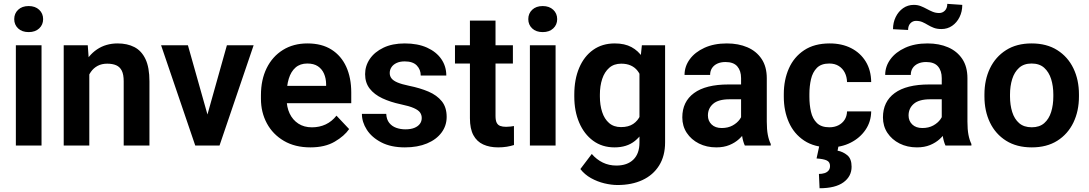

<svg xmlns="http://www.w3.org/2000/svg" viewBox="-20 -767 5741 1012"><path d="M198.9 -528.3V0H63.6V-528.3ZM55 -666.1Q55 -696 75.6 -715.5Q96.2 -735.1 131.1 -735.1Q165.7 -735.1 186.5 -715.5Q207.3 -696 207.3 -666.1Q207.3 -636.6 186.5 -617.2Q165.7 -597.8 131.1 -597.8Q96.2 -597.8 75.6 -617.2Q55 -636.6 55 -666.1Z M450.7 -415.5V0H315.8V-528.3H442.6ZM430.4 -283H392.2Q392.6 -360.7 418.6 -417.9Q444.5 -475.1 491.3 -506.6Q538.1 -538.1 600.3 -538.1Q650.8 -538.1 688.3 -518.8Q725.9 -499.4 746.8 -455.6Q767.7 -411.7 767.7 -338V0H632V-338.7Q632 -374.3 621.9 -394.5Q611.7 -414.6 592.4 -423Q573 -431.4 545 -431.4Q516.3 -431.4 494.7 -419.9Q473.1 -408.4 458.9 -388Q444.7 -367.7 437.5 -340.8Q430.4 -314 430.4 -283Z M1055.7 -100.3 1175.9 -528.3H1316.8L1137.1 0H1051.4ZM970.5 -528.3 1091.6 -99.3 1095.1 0H1009.1L829.1 -528.3Z M1615.9 9.8Q1534.9 9.8 1476.5 -24.4Q1418.1 -58.6 1386.7 -116.7Q1355.4 -174.9 1355.4 -246.2V-265.5Q1355.4 -346.4 1385.5 -407.8Q1415.7 -469.1 1471 -503.6Q1526.4 -538.1 1600.7 -538.1Q1676.1 -538.1 1727.4 -505.5Q1778.7 -472.9 1805.1 -414.8Q1831.4 -356.7 1831.4 -279.3V-222.9H1414.6V-314.3H1698.9V-324.6Q1698.4 -354.5 1687.7 -378.9Q1677.1 -403.3 1655.5 -417.8Q1633.9 -432.2 1599.8 -432.2Q1562 -432.2 1537.7 -411Q1513.5 -389.8 1502.1 -352.2Q1490.7 -314.6 1490.7 -265.5V-246.2Q1490.7 -202.8 1506.6 -168.9Q1522.6 -135 1552.6 -115.4Q1582.6 -95.9 1624.3 -95.9Q1663.7 -95.9 1696.6 -111.3Q1729.5 -126.8 1753.5 -157.4L1820.2 -86.7Q1795.4 -50.3 1744.2 -20.3Q1693.1 9.8 1615.9 9.8Z M2202.9 -145.1Q2202.9 -161.1 2194.1 -173.9Q2185.3 -186.6 2161.3 -197.3Q2137.4 -208 2092.2 -217.4Q2037.7 -229 1995.3 -248.9Q1952.8 -268.8 1928.6 -299.9Q1904.4 -331 1904.4 -376.2Q1904.4 -419.9 1929.4 -456.6Q1954.5 -493.3 2001.3 -515.7Q2048.1 -538.1 2113.4 -538.1Q2181.5 -538.1 2230.6 -516.1Q2279.6 -494 2306 -455.8Q2332.4 -417.6 2332.4 -368.9H2197.6Q2197.6 -400.2 2176.9 -421.8Q2156.2 -443.4 2113.1 -443.4Q2087.8 -443.4 2070.2 -435Q2052.5 -426.6 2043.4 -412.8Q2034.2 -399 2034.2 -382.1Q2034.2 -365.8 2043.7 -353.7Q2053.1 -341.6 2075.1 -332.3Q2097.2 -322.9 2135.8 -314.9Q2193.8 -303.2 2238.4 -284.2Q2283 -265.1 2308.6 -233.3Q2334.3 -201.5 2334.3 -150.8Q2334.3 -104.4 2307.1 -68Q2280 -31.5 2230.6 -10.9Q2181.2 9.8 2114.1 9.8Q2040.7 9.8 1990 -16.5Q1939.4 -42.7 1913.4 -83.3Q1887.5 -123.8 1887.5 -166.9H2015.8Q2017.2 -137.4 2031.6 -119.3Q2046 -101.3 2068.5 -93.3Q2090.9 -85.3 2116.7 -85.3Q2145 -85.3 2164 -93Q2183 -100.7 2193 -114.1Q2202.9 -127.5 2202.9 -145.1Z M2683.4 -528.3V-432H2378.1V-528.3ZM2456.9 -658.5H2591.8V-155.8Q2591.8 -132.4 2598 -120.1Q2604.3 -107.7 2616.7 -103.2Q2629.2 -98.6 2647.3 -98.6Q2660.3 -98.6 2670.8 -100Q2681.3 -101.3 2688.9 -102.7L2689.1 -2.6Q2672.2 2.8 2651.5 6.3Q2630.8 9.8 2605.5 9.8Q2560.5 9.8 2527 -5.5Q2493.5 -20.7 2475.2 -54.5Q2456.9 -88.3 2456.9 -143.7Z M2908.4 -528.3V0H2773V-528.3ZM2764.5 -666.1Q2764.5 -696 2785.1 -715.5Q2805.7 -735.1 2840.5 -735.1Q2875.2 -735.1 2896 -715.5Q2916.8 -696 2916.8 -666.1Q2916.8 -636.6 2896 -617.2Q2875.2 -597.8 2840.5 -597.8Q2805.7 -597.8 2785.1 -617.2Q2764.5 -636.6 2764.5 -666.1Z M3363.2 -528.3H3485.6V-16.8Q3485.6 55.1 3454.1 105.4Q3422.6 155.8 3366.2 182Q3309.8 208.2 3235.1 208.2Q3202.7 208.2 3165.7 199.4Q3128.7 190.5 3095.2 171.9Q3061.7 153.2 3039 124L3099.2 44.5Q3124.5 74 3157.2 89.8Q3189.9 105.6 3228.8 105.6Q3286.3 105.6 3318.4 74.2Q3350.5 42.9 3350.5 -15.6V-406.8ZM3007 -258V-268.3Q3007 -348.8 3032.9 -409.6Q3058.7 -470.4 3106.5 -504.2Q3154.3 -538.1 3220.2 -538.1Q3272.7 -538.1 3308.5 -518.7Q3344.4 -499.3 3367.6 -463.9Q3390.8 -428.4 3404.1 -380.1Q3417.3 -331.8 3424.6 -274.1V-248.8Q3415.2 -175.2 3391.8 -116.6Q3368.4 -58 3326.4 -24.1Q3284.4 9.8 3219.2 9.8Q3154 9.8 3106.3 -25.1Q3058.7 -60.1 3032.9 -120.6Q3007 -181.2 3007 -258ZM3141.9 -268.3V-258Q3141.9 -213.4 3153.8 -176.7Q3165.7 -140 3190.3 -118.6Q3214.9 -97.1 3253.2 -97.1Q3292.6 -97.1 3317.5 -113.8Q3342.4 -130.5 3355.2 -159.7Q3368 -188.9 3371 -226.1V-296.3Q3369.4 -326.4 3361.8 -351.2Q3354.2 -376.1 3340.4 -393.9Q3326.6 -411.8 3305.1 -421.6Q3283.7 -431.4 3254.2 -431.4Q3216 -431.4 3191.2 -409.6Q3166.3 -387.8 3154.1 -350.9Q3141.9 -314 3141.9 -268.3Z M3886.1 -115.8V-355.3Q3886.1 -393.9 3866.3 -417Q3846.4 -440.1 3803.8 -440.1Q3779 -440.1 3760.8 -431.6Q3742.7 -423.1 3732.8 -407.9Q3722.9 -392.7 3722.9 -372.2H3588.1Q3588.1 -417 3615.6 -454.6Q3643.1 -492.3 3693.3 -515.2Q3743.5 -538.1 3811.2 -538.1Q3872.1 -538.1 3919.5 -517.7Q3966.9 -497.3 3994.2 -456.5Q4021.6 -415.7 4021.6 -354.3V-126.1Q4021.6 -84.5 4027 -56.6Q4032.3 -28.7 4042.5 -8.1V0H3905.8Q3896 -20.9 3891.1 -52.6Q3886.1 -84.3 3886.1 -115.8ZM3904.4 -321.8 3905.4 -243.7H3825.2Q3766.6 -243.7 3739 -219.9Q3711.3 -196.2 3711.3 -158.3Q3711.3 -129.8 3730.7 -111Q3750.1 -92.2 3784 -92.2Q3817 -92.2 3841.3 -105.5Q3865.5 -118.8 3879.2 -138.1Q3892.9 -157.3 3893.5 -174.8L3930.6 -117Q3923.3 -97.1 3909.8 -75.1Q3896.3 -53.1 3875.2 -33.9Q3854.2 -14.7 3824.6 -2.5Q3795 9.8 3755.3 9.8Q3704.5 9.8 3663.9 -10.6Q3623.3 -31.1 3599.8 -66.7Q3576.3 -102.4 3576.3 -148.1Q3576.3 -231.1 3638.1 -276.4Q3699.9 -321.8 3819.9 -321.8Z M4351.5 -96.1Q4378.1 -96.1 4398.9 -106.5Q4419.6 -116.9 4431.8 -135.7Q4443.9 -154.5 4444.6 -179.9H4571.9Q4571.2 -125.4 4541.8 -82.5Q4512.5 -39.6 4463.4 -14.9Q4414.4 9.8 4353.8 9.8Q4272.5 9.8 4218.7 -25.9Q4164.9 -61.5 4138.1 -122Q4111.3 -182.5 4111.3 -256.5V-271.5Q4111.3 -345.8 4138 -406.2Q4164.6 -466.5 4218.5 -502.3Q4272.4 -538.1 4353.2 -538.1Q4417.6 -538.1 4466.5 -513.1Q4515.3 -488.1 4543.3 -442.4Q4571.2 -396.7 4571.9 -334.4H4444.6Q4443.9 -361.8 4432.9 -383.8Q4421.9 -405.8 4401.2 -419Q4380.6 -432.2 4350.9 -432.2Q4308.4 -432.2 4285.7 -409.2Q4263 -386.1 4254.6 -349.4Q4246.2 -312.7 4246.2 -271.5V-256.5Q4246.2 -214.6 4254.5 -178Q4262.8 -141.4 4285.6 -118.8Q4308.5 -96.1 4351.5 -96.1ZM4299 -1H4400.3L4394.7 27.2Q4422.5 32.1 4445.5 50.8Q4468.6 69.5 4468.6 111.7Q4468.6 162.9 4425.7 194Q4382.8 225.2 4299.8 225.2L4296.4 149.8Q4313 149.8 4326.2 145.5Q4339.4 141.2 4347.1 131.9Q4354.9 122.7 4354.9 107.9Q4354.9 87 4338.1 78.9Q4321.4 70.7 4283.9 68.2Z M4943.8 -115.8V-355.3Q4943.8 -393.9 4923.9 -417Q4904 -440.1 4861.4 -440.1Q4836.6 -440.1 4818.5 -431.6Q4800.3 -423.1 4790.4 -407.9Q4780.6 -392.7 4780.6 -372.2H4645.7Q4645.7 -417 4673.2 -454.6Q4700.7 -492.3 4750.9 -515.2Q4801.1 -538.1 4868.8 -538.1Q4929.7 -538.1 4977.1 -517.7Q5024.5 -497.3 5051.9 -456.5Q5079.2 -415.7 5079.2 -354.3V-126.1Q5079.2 -84.5 5084.6 -56.6Q5089.9 -28.7 5100.1 -8.1V0H4963.4Q4953.6 -20.9 4948.7 -52.6Q4943.8 -84.3 4943.8 -115.8ZM4962 -321.8 4963 -243.7H4882.8Q4824.2 -243.7 4796.6 -219.9Q4768.9 -196.2 4768.9 -158.3Q4768.9 -129.8 4788.3 -111Q4807.7 -92.2 4841.6 -92.2Q4874.6 -92.2 4898.9 -105.5Q4923.1 -118.8 4936.8 -138.1Q4950.5 -157.3 4951.1 -174.8L4988.2 -117Q4981 -97.1 4967.4 -75.1Q4953.9 -53.1 4932.9 -33.9Q4911.8 -14.7 4882.2 -2.5Q4852.6 9.8 4812.9 9.8Q4762.1 9.8 4721.5 -10.6Q4681 -31.1 4657.4 -66.7Q4633.9 -102.4 4633.9 -148.1Q4633.9 -231.1 4695.7 -276.4Q4757.5 -321.8 4877.5 -321.8ZM4973 -746.7 5052 -741.3Q5052 -705.7 5037.6 -676.8Q5023.3 -647.9 4998.6 -630.9Q4973.9 -613.9 4942.1 -613.9Q4918.7 -613.9 4901.8 -620.4Q4885 -626.9 4870.9 -635.4Q4856.9 -644 4842.1 -650.5Q4827.3 -657 4808 -657Q4790.7 -657 4778.6 -644.3Q4766.4 -631.6 4766.4 -609L4686.9 -613.1Q4686.9 -648.1 4701.1 -677.3Q4715.3 -706.4 4740.1 -723.9Q4764.9 -741.3 4796.6 -741.3Q4816.4 -741.3 4833 -734.8Q4849.6 -728.3 4864.9 -719.9Q4880.3 -711.4 4896.1 -704.9Q4912 -698.4 4930.4 -698.4Q4947.9 -698.4 4960.5 -711.2Q4973 -724 4973 -746.7Z M5168.8 -258.6V-269.2Q5168.8 -346.2 5198 -406.9Q5227.3 -467.6 5282.8 -502.8Q5338.3 -538.1 5417.3 -538.1Q5497 -538.1 5552.7 -502.8Q5608.4 -467.6 5637.7 -406.9Q5667 -346.2 5667 -269.2V-258.6Q5667 -181.8 5637.7 -121Q5608.4 -60.3 5552.9 -25.2Q5497.5 9.8 5418.3 9.8Q5338.8 9.8 5283.1 -25.2Q5227.3 -60.3 5198 -121Q5168.8 -181.8 5168.8 -258.6ZM5303.6 -269.2V-258.6Q5303.6 -214 5315.1 -177Q5326.6 -139.9 5351.7 -118Q5376.8 -96.1 5418.3 -96.1Q5459 -96.1 5484 -118Q5509 -139.9 5520.5 -177Q5531.9 -214 5531.9 -258.6V-269.2Q5531.9 -313.1 5520.4 -350.1Q5508.8 -387.1 5483.8 -409.7Q5458.8 -432.2 5417.3 -432.2Q5376.6 -432.2 5351.6 -409.7Q5326.6 -387.1 5315.1 -350.1Q5303.6 -313.1 5303.6 -269.2Z"/></svg>

Font: Vazirmatn
Style: Regular
Weight: 400
Designer: Saber Rastikerdar
Foundry: Saber Rastikerdar
Version: Version 33.003;September 2, 2022;FontCreator 14.0.0.2862 64-